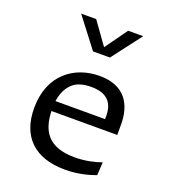

<svg xmlns="http://www.w3.org/2000/svg" viewBox="-147 -913 914 1032"><g transform="rotate(20 310.0 -397.0)"><path d="M229.5 -429.5C248 -443 279.5 -454.5 325.5 -454.5C412.5 -454.5 454 -414.5 454 -333.5L453.5 -317H170C179 -381.5 208.5 -414 229.5 -429.5ZM139 -806H225L316.5 -678.5L408 -806H494L365 -637H268.5ZM75 -243.5C75 -82 167.5 12 343.5 12C418.5 12 479.5 -5.5 517 -19.5L521.5 -94.5C482.5 -80.5 430 -68 369.5 -68C213.5 -68 171.5 -152 168 -259.5H544.5V-319.5C544.5 -433.5 492.5 -525.5 348 -525.5C205.5 -525.5 75 -435.5 75 -243.5Z"/></g></svg>

Font: Monaspace Argon
Style: Regular
Weight: 400
Designer: Riley Cran & the Lettermatic Team
Foundry: Lettermatic
Version: Version 1.200 (Monaspace Argon)